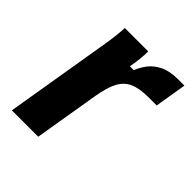

<svg xmlns="http://www.w3.org/2000/svg" viewBox="-149 -600 695 695"><g transform="rotate(45 199.0 -252.5)"><path d="M20 0 83.3 -380Q90 -417.5 94.2 -451.2Q98.3 -485 98.3 -500H218.3Q218.3 -482.5 215.8 -458.8Q213.3 -435 209.2 -415H229.2Q237.5 -436.7 253.3 -457.5Q269.2 -478.3 296.7 -491.7Q324.2 -505 366.7 -505H398.3L378.3 -383.3H336.7Q290 -383.3 262.5 -370.8Q235 -358.3 220 -329.2Q205 -300 196.7 -250L155 0Z"/></g></svg>

Font: Familjen Grotesk
Style: Bold Italic
Weight: 700
Italic angle: -9.46201°
Designer: Anders Wikstroem, Jonas Baeckman, Matilda Gysing, Kristian Moeller
Foundry: Familjen STHLM AB
Version: Version 2.002; ttfautohint (v1.8.4.7-5d5b)